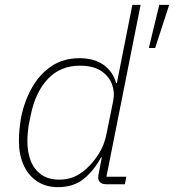

<svg xmlns="http://www.w3.org/2000/svg" viewBox="-20 -760 718 792"><path d="M495 0H419Q402 0 393.5 -7.5Q385 -15 385 -29Q385 -34 386 -38.5Q387 -43 388 -48L400 -111H397Q366 -54 324 -21Q282 12 219 12Q169 12 132.5 -12.5Q96 -37 77 -80Q58 -123 58 -178Q58 -203 60.5 -227.5Q63 -252 67 -276Q81 -344 112.5 -399.5Q144 -455 193 -487.5Q242 -520 308 -520Q368 -520 407 -492.5Q446 -465 459 -417H462L526 -740H560L419 -31H501ZM224 -19Q257 -19 283 -29.5Q309 -40 334 -62Q362 -86 386.5 -124Q411 -162 420 -211L447 -344Q454 -378 442.5 -411Q431 -444 398.5 -466.5Q366 -489 309 -489Q229 -489 177.5 -434.5Q126 -380 107 -286L98 -242Q96 -227 94.5 -211Q93 -195 93 -176Q93 -133 106.5 -97.5Q120 -62 149.5 -40.5Q179 -19 224 -19ZM678 -740 620 -562H594L637 -740Z"/></svg>

Font: IBM Plex Sans ExtraLight
Style: Italic
Weight: 250
Italic angle: -11.31°
Designer: Mike Abbink, Paul van der Laan, Pieter van Rosmalen
Foundry: Bold Monday
Version: Version 3.201